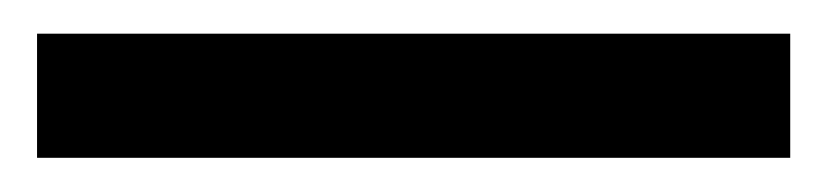

<svg xmlns="http://www.w3.org/2000/svg" viewBox="-20 -20 491 114"><path d="M449.2 73.7H2V0H449.2Z"/></svg>

Font: Roboto
Style: Regular
Weight: 400
Designer: Google
Version: Version 2.134; 2016; ttfautohint (v1.6)